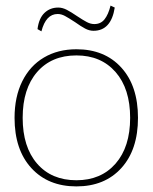

<svg xmlns="http://www.w3.org/2000/svg" viewBox="-20 -656 545 686"><path d="M114 -552Q119 -591 139 -610Q159 -629 188 -629Q203 -629 218.5 -621Q234 -613 256 -598Q277 -584 290.5 -577Q304 -570 317 -570Q340 -570 353.5 -587Q367 -604 375 -636L390 -629Q377 -546 314 -546Q299 -546 284 -554Q269 -562 248 -577Q225 -592 212 -599Q199 -606 186 -606Q144 -606 128 -544ZM32 -235Q32 -310 59.5 -365.5Q87 -421 137 -450.5Q187 -480 253 -480Q354 -480 413.5 -414.5Q473 -349 473 -235Q473 -121 413.5 -55.5Q354 10 253 10Q152 10 92 -55.5Q32 -121 32 -235ZM445 -235Q445 -339 393 -398.5Q341 -458 253 -458Q164 -458 112.5 -398.5Q61 -339 61 -235Q61 -131 112.5 -71.5Q164 -12 253 -12Q341 -12 393 -71.5Q445 -131 445 -235Z"/></svg>

Font: Taviraj Thin
Style: Regular
Weight: 100
Designer: Katatrad Team
Foundry: CadsonDemak
Version: Version 1.030